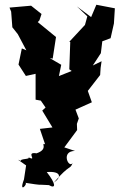

<svg xmlns="http://www.w3.org/2000/svg" viewBox="-20 -576 517 809"><path d="M56 97 90 121 81 180C56 246 103 194 85 194C169 207 127 200 186 204C216 221 217 200 177 149C240 144 239 172 207 193C277 112 274 141 286 111C269 135 235 60 296 60L251 45L305 -28L304 -54L312 -77L298 -114L367 -145L350 -193L402 -260L404 -290L408 -318L371 -300L405 -352L411 -402L446 -415L460 -477L464 -541L386 -556L364 -504L304 -549L348 -507L338 -471L272 -400L276 -399L272 -284L282 -277L217 -251L224 -235L238 -303L190 -331L202 -329L216 -420L139 -483L146 -490L155 -517L111 -552L20 -544C22 -538 25 -533 27 -527L32 -461L55 -432L91 -364L72 -372L58 -304L89 -256L130 -265V-156L152 -152L172 -123L158 -110L201 -39L148 -33L170 32C149 23 187 52 134 70C85 62 140 106 100 87C109 96 62 92 69 102Z"/></svg>

Font: Asimov Aggro
Style: Condensed
Weight: 500
Designer: Google
Version: Version 2.000980; 2014